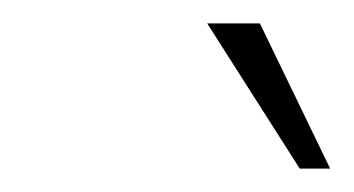

<svg xmlns="http://www.w3.org/2000/svg" viewBox="-20 -700 302 164"><path d="M262 -556 202 -680H157L236 -556Z"/></svg>

Font: LT Wave Text Thin Italic
Style: Regular
Weight: 100
Designer: Daniel Lyons
Version: Version 2.5 (Glyphs App)